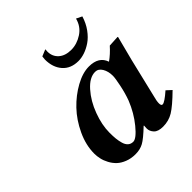

<svg xmlns="http://www.w3.org/2000/svg" viewBox="-180 -778 916 916"><g transform="rotate(-45 278.5 -319.5)"><path d="M373 -194.8Q386.2 -230.5 395 -272.9Q403.8 -315.4 403.8 -331.1Q403.8 -361.8 390.9 -383.3Q377.9 -404.8 356.9 -404.8Q318.8 -404.8 281.5 -362.8Q244.1 -320.8 222.2 -261.7Q200.2 -202.6 200.2 -150.9Q200.2 -127.4 201.9 -110.4Q203.6 -93.3 208.5 -75.9Q213.4 -58.6 223.9 -49.3Q234.4 -40 250 -40Q271.5 -40 310.3 -87.4Q349.1 -134.8 373 -194.8ZM339.8 -39.1Q339.8 -51.8 340.8 -58.1L338.9 -59.1Q293.5 -15.6 270 -2.9Q246.6 9.8 215.8 9.8Q186 9.8 161.9 0.2Q137.7 -9.3 122.3 -23.9Q106.9 -38.6 96.7 -57.9Q86.4 -77.1 82.3 -95.7Q78.1 -114.3 78.1 -131.8Q78.1 -188.5 105.2 -246.6Q132.3 -304.7 172.9 -347.2Q213.4 -389.6 262.5 -416.7Q311.5 -443.8 354 -443.8Q420.9 -443.8 438 -392.1Q467.3 -412.6 495.1 -443.8L549.8 -446.8Q551.8 -446.8 551.8 -443.8L520 -320.8L473.1 -125Q465.8 -99.1 465.8 -83Q465.8 -66.9 475.1 -66.9Q488.8 -66.9 532.2 -105L557.1 -82Q502 -27.8 470.9 -9Q439.9 9.8 401.9 9.8Q368.2 9.8 354 -5.6Q339.8 -21 339.8 -39.1ZM265.1 -648.9Q264.2 -643.1 264.2 -633.8Q264.2 -600.6 287.6 -579.8Q311 -559.1 351.1 -559.1Q389.6 -559.1 425.5 -582.5Q461.4 -606 472.2 -648.9L501 -634.8Q490.2 -599.1 470 -571.3Q449.7 -543.5 426.5 -527.8Q403.3 -512.2 380.6 -504.6Q357.9 -497.1 337.9 -497.1Q286.6 -497.1 257.8 -529.8Q229 -562.5 229 -615.2Q229 -621.1 231 -634.8Z"/></g></svg>

Font: Linux Libertine
Style: Bold Italic
Weight: 700
Italic angle: -11.5°
Designer: Philipp H. Poll
Foundry: Philipp H. Poll
Version: Version 4.0.5